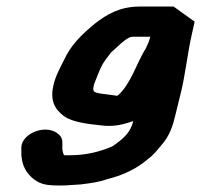

<svg xmlns="http://www.w3.org/2000/svg" viewBox="-20 -469 613 585"><path d="M438 -357 434 -344C432 -339 430 -333 427 -328C426 -326 426 -324 425 -323C396 -277 379 -213 339 -178C336 -177 334 -177 331 -178C315 -180 300 -182 286 -184C263 -188 262 -191 266 -210C267 -214 269 -219 272 -226C280 -246 288 -269 301 -286L315 -305C316 -307 320 -311 326 -316C337 -326 358 -347 373 -354C376 -356 380 -357 384 -357ZM565 -367 573 -403 509 -449H405C345 -449 305 -425 269 -397C228 -363 196 -332 175 -286C163 -262 149 -237 143 -210C132 -163 146 -137 175 -115C202 -96 249 -91 297 -86C332 -83 359 -91 386 -100C378 -66 356 -47 332 -30C329 -27 324 -24 320 -22C286 -8 246 4 193 4H176C176 3 175 2 174 2C171 -7 169 -14 170 -24V-35C170 -48 164 -57 152 -65C112 -90 46 -60 45 -20V-10C44 25 54 51 77 72C97 89 114 96 152 96H171C178 96 186 96 193 95L225 93C258 89 281 86 306 77L321 73C363 61 400 42 429 17C450 2 465 -19 481 -38C497 -60 507 -86 514 -117L528 -174C545 -238 550 -302 565 -367Z"/></svg>

Font: Blanket
Style: SikObl
Weight: 700
Foundry: Cannot Into Space Fonts
Version: Version 0.9